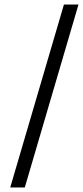

<svg xmlns="http://www.w3.org/2000/svg" viewBox="-20 -772 367 844"><path d="M325 -752 89 52H25L261 -752Z"/></svg>

Font: Pathway Extreme Condensed
Style: Italic
Weight: 400
Width: 3
Italic angle: -8°
Version: Version 1.001;gftools[0.9.26]